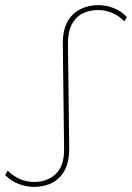

<svg xmlns="http://www.w3.org/2000/svg" viewBox="-43 -723 513 746"><path d="M89 3Q59 3 29 -8.5Q-1 -20 -23 -43L-13 -60Q7 -40 33 -28Q59 -16 90 -16Q140 -16 173.5 -47Q207 -78 206 -146L201 -554Q201 -606 219 -638.5Q237 -671 268.5 -687Q300 -703 339 -703Q370 -703 399 -691.5Q428 -680 450 -657L440 -640Q419 -662 392.5 -673Q366 -684 338 -684Q304 -684 277.5 -670.5Q251 -657 236 -628.5Q221 -600 221 -554L226 -146Q226 -107 216 -79Q206 -51 187 -32.5Q168 -14 143 -5.5Q118 3 89 3Z"/></svg>

Font: Montserrat Thin
Style: Regular
Weight: 100
Designer: Julieta Ulanovsky
Foundry: Julieta Ulanovsky
Version: Version 9.000